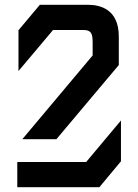

<svg xmlns="http://www.w3.org/2000/svg" viewBox="-20 -780 576 800"><path d="M327 -655C358 -655 366 -643 366 -604V-549L73 -200H215L475 -509V-628C475 -741 398 -760 347 -760H146L57 -654V-484L201 -655ZM52 -105V0H394L484 -108V-278L339 -105Z"/></svg>

Font: Tekex
Style: Regular
Weight: 400
Designer: NC Empire
Foundry: NC Empire
Version: Version 1.001;hotconv 1.0.109;makeotfexe 2.5.65596